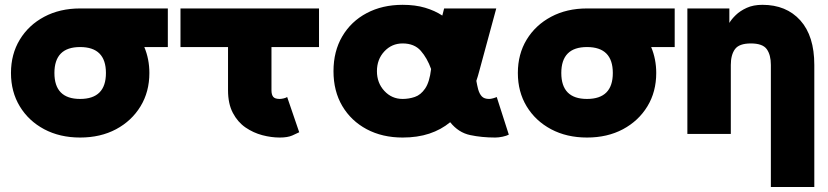

<svg xmlns="http://www.w3.org/2000/svg" viewBox="-20 -542 3350 777"><path d="M24.4 -246.6Q24.4 -322.8 60.1 -381.6Q95.7 -440.4 158.9 -474.1Q222.2 -507.8 304.2 -507.8H659.2V-351.6H564Q584.5 -302.7 584.5 -246.6Q584.5 -170.4 548.6 -111.6Q512.7 -52.7 449.7 -19Q386.7 14.6 304.2 14.6Q222.2 14.6 158.9 -19Q95.7 -52.7 60.1 -111.6Q24.4 -170.4 24.4 -246.6ZM200.2 -246.6Q200.2 -141.6 304.2 -141.6Q408.7 -141.6 408.7 -246.6Q408.7 -351.6 304.2 -351.6Q200.2 -351.6 200.2 -246.6Z M1142.1 -149.4 1190.9 -6.8Q1181.6 -2 1162.8 6.3Q1144 14.6 1111.8 14.6Q1078.1 14.6 1041.7 5.1Q1005.4 -4.4 973.6 -26.1Q941.9 -47.9 922.4 -85Q902.8 -122.1 902.8 -176.8V-351.6H710.4V-507.8H1271V-351.6H1078.6V-176.8Q1078.6 -158.7 1085.7 -150.1Q1092.8 -141.6 1111.8 -141.6Q1118.7 -141.6 1127.9 -143.8Q1137.2 -146 1142.1 -149.4Z M2039.1 2.9Q2029.8 7.8 2013.9 11.2Q1998 14.6 1983.9 14.6Q1929.7 14.6 1882.6 4.6Q1835.4 -5.4 1801.8 -47.4Q1765.1 -17.1 1717.3 -1.2Q1669.4 14.6 1609.4 14.6Q1527.3 14.6 1464.1 -19Q1400.9 -52.7 1365.2 -113Q1329.6 -173.3 1329.6 -253.9Q1329.6 -334.5 1365.2 -395Q1400.9 -455.6 1464.1 -489Q1527.3 -522.5 1609.4 -522.5Q1660.6 -522.5 1700.2 -510.7Q1739.7 -499 1770 -479L1777.3 -507.8H1988.3L1919.4 -253.9Q1914.1 -233.4 1907.7 -214.8Q1909.7 -204.6 1911.4 -196Q1913.1 -187.5 1915 -180.7Q1920.4 -161.6 1930.2 -151.6Q1939.9 -141.6 1959.5 -141.6Q1966.3 -141.6 1975.8 -144.3Q1985.4 -147 1990.2 -149.4ZM1609.4 -366.2Q1565.4 -366.2 1535.4 -334Q1505.4 -301.8 1505.4 -253.9Q1505.4 -206.5 1535.4 -174.1Q1565.4 -141.6 1609.4 -141.6Q1634.8 -141.6 1658.7 -149.7Q1682.6 -157.7 1700.4 -183.6Q1718.3 -209.5 1724.6 -262.7Q1709 -306.6 1682.9 -336.4Q1656.7 -366.2 1609.4 -366.2Z M2075.7 -246.6Q2075.7 -322.8 2111.3 -381.6Q2147 -440.4 2210.2 -474.1Q2273.4 -507.8 2355.5 -507.8H2710.4V-351.6H2615.2Q2635.7 -302.7 2635.7 -246.6Q2635.7 -170.4 2599.9 -111.6Q2564 -52.7 2501 -19Q2438 14.6 2355.5 14.6Q2273.4 14.6 2210.2 -19Q2147 -52.7 2111.3 -111.6Q2075.7 -170.4 2075.7 -246.6ZM2251.5 -246.6Q2251.5 -141.6 2355.5 -141.6Q2460 -141.6 2460 -246.6Q2460 -351.6 2355.5 -351.6Q2251.5 -351.6 2251.5 -246.6Z M3099.6 214.8V-279.3Q3099.6 -319.8 3083 -343Q3066.4 -366.2 3018.6 -366.2Q2971.2 -366.2 2954.3 -343Q2937.5 -319.8 2937.5 -279.3V0H2761.7V-507.8H2931.6V-449.2Q2940.4 -464.4 2957.8 -481.2Q2975.1 -498 3002 -510.3Q3028.8 -522.5 3065.4 -522.5Q3162.1 -522.5 3218.8 -459.5Q3275.4 -396.5 3275.4 -279.3V214.8Z"/></svg>

Font: Giphurs Black
Style: Regular
Weight: 900
Version: Version 0.920; ttfautohint (v1.8.4.7-5d5b)